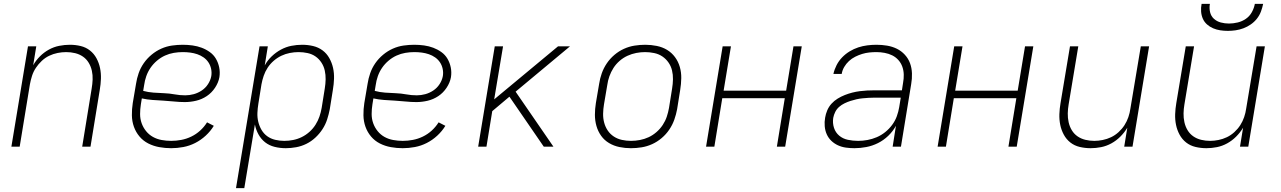

<svg xmlns="http://www.w3.org/2000/svg" viewBox="-20 -760 6640 995"><path d="M39 0 125 -520H168L152 -422Q166 -447 187 -468Q208 -489 233.5 -503Q259 -517 287 -522.5Q315 -528 342 -528Q371 -528 398 -521.5Q425 -515 446 -498.5Q467 -482 480 -458Q493 -434 498.5 -407Q504 -380 503 -351.5Q502 -323 497 -294L449 0H406L455 -301Q459 -324 460 -347.5Q461 -371 456 -393.5Q451 -416 439.5 -435Q428 -454 410 -466.5Q392 -479 369.5 -484.5Q347 -490 323 -490Q301 -490 278.5 -485.5Q256 -481 235 -471Q214 -461 196.5 -444.5Q179 -428 166 -408.5Q153 -389 146 -367Q139 -345 135 -323L82 0Z M867 8Q836 8 805.5 2.5Q775 -3 748.5 -16.5Q722 -30 703 -52.5Q684 -75 674 -103Q664 -131 663.5 -162.5Q663 -194 668 -226L685 -326Q689 -353 698.5 -380.5Q708 -408 725 -432.5Q742 -457 765.5 -476.5Q789 -496 816 -508Q843 -520 871.5 -524Q900 -528 927 -528Q953 -528 978 -524.5Q1003 -521 1025.5 -512.5Q1048 -504 1067.5 -490Q1087 -476 1099 -455.5Q1111 -435 1116 -410.5Q1121 -386 1117 -360Q1112 -332 1094.5 -305.5Q1077 -279 1051.5 -262Q1026 -245 996.5 -238Q967 -231 938 -231Q910 -231 882 -234Q854 -237 826 -238.5Q798 -240 770 -242Q742 -244 715 -250L710 -219Q706 -194 706 -169Q706 -144 714 -121.5Q722 -99 737 -80.5Q752 -62 772.5 -50.5Q793 -39 817.5 -34.5Q842 -30 867 -30Q893 -30 919.5 -35Q946 -40 971 -52Q996 -64 1017 -83Q1038 -102 1053 -126L1088 -108Q1071 -80 1046 -57Q1021 -34 991.5 -19Q962 -4 930 2Q898 8 867 8ZM940 -266Q962 -266 984 -272Q1006 -278 1025.5 -291Q1045 -304 1058 -324Q1071 -344 1075 -366Q1078 -385 1074 -403.5Q1070 -422 1060 -437Q1050 -452 1035 -462.5Q1020 -473 1002.5 -479Q985 -485 966 -487.5Q947 -490 927 -490Q904 -490 880.5 -486Q857 -482 835 -472Q813 -462 793.5 -445.5Q774 -429 760 -408.5Q746 -388 738 -365Q730 -342 727 -319L722 -289Q748 -282 775.5 -280Q803 -278 830.5 -277Q858 -276 885 -271Q912 -266 940 -266Z M1203 215 1325 -520H1368L1352 -421Q1366 -447 1388 -468Q1410 -489 1436 -503Q1462 -517 1490 -522.5Q1518 -528 1546 -528Q1575 -528 1602.5 -521.5Q1630 -515 1651.5 -499Q1673 -483 1686.5 -459Q1700 -435 1706 -408Q1712 -381 1711 -352Q1710 -323 1705 -294L1689 -194Q1684 -168 1675.5 -141.5Q1667 -115 1651.5 -91Q1636 -67 1614.5 -47Q1593 -27 1567.5 -14.5Q1542 -2 1514.5 3Q1487 8 1461 8Q1431 8 1403 1Q1375 -6 1354 -22.5Q1333 -39 1319.5 -63.5Q1306 -88 1301 -115L1246 215ZM1453 -30Q1476 -30 1499 -34.5Q1522 -39 1543.5 -49.5Q1565 -60 1583.5 -76.5Q1602 -93 1615 -113.5Q1628 -134 1635.5 -156Q1643 -178 1647 -201L1663 -301Q1667 -325 1667.5 -348.5Q1668 -372 1663 -394.5Q1658 -417 1645.5 -436Q1633 -455 1615 -467.5Q1597 -480 1574 -485Q1551 -490 1527 -490Q1505 -490 1482 -485.5Q1459 -481 1438 -471Q1417 -461 1398.5 -445Q1380 -429 1367 -409Q1354 -389 1346.5 -367Q1339 -345 1335 -323L1319 -223Q1315 -199 1314 -175Q1313 -151 1318.5 -128.5Q1324 -106 1335.5 -86.5Q1347 -67 1365 -54Q1383 -41 1406 -35.5Q1429 -30 1453 -30Z M2067 8Q2036 8 2005.5 2.5Q1975 -3 1948.5 -16.5Q1922 -30 1903 -52.5Q1884 -75 1874 -103Q1864 -131 1863.5 -162.5Q1863 -194 1868 -226L1885 -326Q1889 -353 1898.5 -380.5Q1908 -408 1925 -432.5Q1942 -457 1965.5 -476.5Q1989 -496 2016 -508Q2043 -520 2071.5 -524Q2100 -528 2127 -528Q2153 -528 2178 -524.5Q2203 -521 2225.5 -512.5Q2248 -504 2267.5 -490Q2287 -476 2299 -455.5Q2311 -435 2316 -410.5Q2321 -386 2317 -360Q2312 -332 2294.5 -305.5Q2277 -279 2251.5 -262Q2226 -245 2196.5 -238Q2167 -231 2138 -231Q2110 -231 2082 -234Q2054 -237 2026 -238.5Q1998 -240 1970 -242Q1942 -244 1915 -250L1910 -219Q1906 -194 1906 -169Q1906 -144 1914 -121.5Q1922 -99 1937 -80.5Q1952 -62 1972.5 -50.5Q1993 -39 2017.5 -34.5Q2042 -30 2067 -30Q2093 -30 2119.5 -35Q2146 -40 2171 -52Q2196 -64 2217 -83Q2238 -102 2253 -126L2288 -108Q2271 -80 2246 -57Q2221 -34 2191.5 -19Q2162 -4 2130 2Q2098 8 2067 8ZM2140 -266Q2162 -266 2184 -272Q2206 -278 2225.5 -291Q2245 -304 2258 -324Q2271 -344 2275 -366Q2278 -385 2274 -403.5Q2270 -422 2260 -437Q2250 -452 2235 -462.5Q2220 -473 2202.5 -479Q2185 -485 2166 -487.5Q2147 -490 2127 -490Q2104 -490 2080.5 -486Q2057 -482 2035 -472Q2013 -462 1993.5 -445.5Q1974 -429 1960 -408.5Q1946 -388 1938 -365Q1930 -342 1927 -319L1922 -289Q1948 -282 1975.5 -280Q2003 -278 2030.5 -277Q2058 -276 2085 -271Q2112 -266 2140 -266Z M2458 0 2544 -520H2587L2541 -245L2872 -520H2934L2652 -285L2848 0H2798L2620 -259L2531 -184L2501 0Z M3250 8Q3250 8 3250 8Q3250 8 3250 8H3249Q3219 8 3190 2Q3161 -4 3136.5 -18.5Q3112 -33 3095.5 -56Q3079 -79 3071 -107Q3063 -135 3063 -165Q3063 -195 3068 -226L3085 -326Q3089 -353 3098.5 -380Q3108 -407 3124.5 -431.5Q3141 -456 3164 -475.5Q3187 -495 3213.5 -507Q3240 -519 3268 -523.5Q3296 -528 3324 -528Q3324 -528 3324 -528Q3324 -528 3324 -528Q3354 -528 3383.5 -522Q3413 -516 3437 -501.5Q3461 -487 3478 -464Q3495 -441 3503 -413Q3511 -385 3510.5 -355Q3510 -325 3505 -294L3489 -194Q3484 -167 3474.5 -140Q3465 -113 3448.5 -88.5Q3432 -64 3409 -44.5Q3386 -25 3359.5 -13Q3333 -1 3305 3.5Q3277 8 3250 8ZM3250 -30Q3273 -30 3296.5 -34.5Q3320 -39 3341.5 -49Q3363 -59 3382 -75.5Q3401 -92 3414.5 -112.5Q3428 -133 3435.5 -155.5Q3443 -178 3447 -201L3463 -301Q3467 -325 3467.5 -349Q3468 -373 3462.5 -395.5Q3457 -418 3444 -436.5Q3431 -455 3412.5 -467.5Q3394 -480 3370.5 -485Q3347 -490 3323 -490Q3300 -490 3277 -485.5Q3254 -481 3232 -471Q3210 -461 3191 -444.5Q3172 -428 3159 -407.5Q3146 -387 3138 -364.5Q3130 -342 3127 -319L3110 -219Q3106 -195 3105.5 -171Q3105 -147 3111 -124.5Q3117 -102 3129.5 -83.5Q3142 -65 3161 -52.5Q3180 -40 3203 -35Q3226 -30 3250 -30Z M3639 0 3725 -520H3768L3730 -290H4054L4092 -520H4135L4049 0H4006L4047 -251H3723L3682 0Z M4408 8Q4386 8 4364 5Q4342 2 4322.5 -7Q4303 -16 4288 -30.5Q4273 -45 4264.5 -64Q4256 -83 4254 -105.5Q4252 -128 4256 -150Q4259 -169 4267 -188Q4275 -207 4289 -222.5Q4303 -238 4321 -249Q4339 -260 4358 -267.5Q4377 -275 4396.5 -280Q4416 -285 4435.5 -287.5Q4455 -290 4474 -291Q4493 -292 4513 -292H4654L4660 -331Q4664 -352 4663.5 -373.5Q4663 -395 4656 -414.5Q4649 -434 4635.5 -449Q4622 -464 4604 -473Q4586 -482 4564.5 -486Q4543 -490 4522 -490Q4503 -490 4484.5 -488Q4466 -486 4448 -480.5Q4430 -475 4412 -466Q4394 -457 4379.5 -443.5Q4365 -430 4355 -413Q4345 -396 4342 -377H4299Q4304 -400 4315.5 -422.5Q4327 -445 4344.5 -463Q4362 -481 4383.5 -494Q4405 -507 4428 -514.5Q4451 -522 4475 -525Q4499 -528 4522 -528Q4550 -528 4577 -523.5Q4604 -519 4627.5 -507.5Q4651 -496 4669 -476.5Q4687 -457 4696 -432.5Q4705 -408 4706 -380Q4707 -352 4702 -324L4649 0H4606L4623 -108Q4607 -79 4583 -56Q4559 -33 4530 -18.5Q4501 -4 4469.5 2Q4438 8 4408 8ZM4427 -30Q4451 -30 4475.5 -34.5Q4500 -39 4523.5 -49Q4547 -59 4567.5 -75.5Q4588 -92 4603.5 -113Q4619 -134 4627.5 -157.5Q4636 -181 4640 -205L4648 -254H4513Q4497 -254 4481.5 -253Q4466 -252 4450 -250.5Q4434 -249 4418.5 -245.5Q4403 -242 4387.5 -237Q4372 -232 4356.5 -224.5Q4341 -217 4328.5 -206Q4316 -195 4308.5 -180Q4301 -165 4298 -149Q4294 -122 4302 -97.5Q4310 -73 4329 -57Q4348 -41 4374 -35.5Q4400 -30 4427 -30Z M4839 0 4925 -520H4968L4930 -290H5254L5292 -520H5335L5249 0H5206L5247 -251H4923L4882 0Z M5632 8Q5603 8 5575.5 1.5Q5548 -5 5527 -21.5Q5506 -38 5493 -62Q5480 -86 5474.5 -113Q5469 -140 5470 -168.5Q5471 -197 5476 -226L5525 -520H5568L5518 -219Q5514 -196 5513.5 -172.5Q5513 -149 5518 -126.5Q5523 -104 5534.5 -85Q5546 -66 5564 -53.5Q5582 -41 5604.5 -35.5Q5627 -30 5651 -30Q5672 -30 5694.5 -34.5Q5717 -39 5738 -49Q5759 -59 5777 -75.5Q5795 -92 5807.5 -111.5Q5820 -131 5827.5 -153Q5835 -175 5838 -197L5892 -520H5935L5849 0H5806L5822 -98Q5807 -73 5786 -52Q5765 -31 5739.5 -17Q5714 -3 5686.5 2.5Q5659 8 5632 8Z M6232 8Q6203 8 6175.5 1.5Q6148 -5 6127 -21.5Q6106 -38 6093 -62Q6080 -86 6074.5 -113Q6069 -140 6070 -168.5Q6071 -197 6076 -226L6125 -520H6168L6118 -219Q6114 -196 6113.5 -172.5Q6113 -149 6118 -126.5Q6123 -104 6134.5 -85Q6146 -66 6164 -53.5Q6182 -41 6204.5 -35.5Q6227 -30 6251 -30Q6272 -30 6294.5 -34.5Q6317 -39 6338 -49Q6359 -59 6377 -75.5Q6395 -92 6407.5 -111.5Q6420 -131 6427.5 -153Q6435 -175 6438 -197L6492 -520H6535L6449 0H6406L6422 -98Q6407 -73 6386 -52Q6365 -31 6339.5 -17Q6314 -3 6286.5 2.5Q6259 8 6232 8ZM6343 -600Q6323 -600 6303.5 -603Q6284 -606 6266.5 -613.5Q6249 -621 6235 -633.5Q6221 -646 6213.5 -663Q6206 -680 6204.5 -700Q6203 -720 6207 -740H6250Q6246 -718 6251 -697Q6256 -676 6271 -662.5Q6286 -649 6306.5 -643.5Q6327 -638 6349 -638Q6371 -638 6394 -643.5Q6417 -649 6436.5 -662.5Q6456 -676 6467.5 -697Q6479 -718 6483 -740H6526Q6522 -720 6514.5 -700Q6507 -680 6493.5 -663Q6480 -646 6462 -633.5Q6444 -621 6424 -613.5Q6404 -606 6383.5 -603Q6363 -600 6343 -600Z"/></svg>

Font: Iosevka SS04 XLt Ex
Style: Italic
Weight: 200
Width: 7
Italic angle: -9°
Monospace: yes
Designer: Belleve Invis
Foundry: Belleve Invis
Version: Version 19.0.0; ttfautohint (v1.8.4)